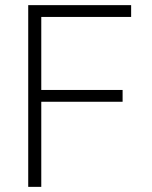

<svg xmlns="http://www.w3.org/2000/svg" viewBox="-20 -727 591 747"><path d="M89.8 -707H490.2V-661.1H140.6V-377H457V-331.1H140.6V0H89.8Z"/></svg>

Font: Pretendard GOV ExtraLight
Style: Regular
Weight: 200
Designer: Base glyphs from Inter by Rasmus Andersson; Hangeul glyphs from Noto Sans CJK(Source Han Sans) by Jang Soo-young and Kan
Foundry: Kil Hyung-jin
Version: Version 1.309